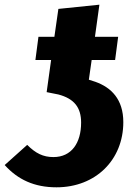

<svg xmlns="http://www.w3.org/2000/svg" viewBox="-51 -781 574 819"><path d="M356 -432 328 -441 340 -525H440L453 -624H354L373 -761L198 -743L181 -624H113L100 -525H167L148 -388L198 -378C266 -360 295 -322 295 -258C295 -171 254 -111 177 -111C133 -111 101 -127 65 -163L-31 -77C25 -15 95 18 190 18C357 18 475 -99 475 -260C475 -358 423 -408 356 -432Z"/></svg>

Font: Fira Sans ExtraBold
Style: Italic
Weight: 800
Italic angle: -8°
Designer: bBox Type GmbH & Carrois Corporate GbR & Edenspiekermann AG
Foundry: bBox Type GmbH & Carrois Corporate GbR & Edenspiekermann AG
Version: Version 4.301;PS 004.301;hotconv 1.0.88;makeotf.lib2.5.64775